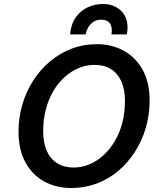

<svg xmlns="http://www.w3.org/2000/svg" viewBox="-20 -931 804 965"><path d="M338 14Q263 14 203 -18.5Q143 -51 108 -114.5Q73 -178 73 -269Q73 -339 92 -404.5Q111 -470 146.5 -525.5Q182 -581 231 -622Q280 -663 339.5 -686Q399 -709 467 -709Q542 -709 602 -676Q662 -643 697 -580Q732 -517 732 -425Q732 -354 713 -289Q694 -224 658.5 -168.5Q623 -113 574.5 -72Q526 -31 466 -8.5Q406 14 338 14ZM350 -89Q392 -89 430.5 -105.5Q469 -122 501 -151.5Q533 -181 557.5 -222.5Q582 -264 595 -315Q608 -366 608 -423Q608 -481 590 -521.5Q572 -562 538 -583.5Q504 -605 455 -605Q413 -605 374.5 -588.5Q336 -572 303.5 -542.5Q271 -513 247 -471.5Q223 -430 210 -379.5Q197 -329 197 -271Q197 -214 215 -173Q233 -132 267.5 -110.5Q302 -89 350 -89ZM332 -758Q337 -810 361 -844Q385 -878 421.5 -894.5Q458 -911 498 -911Q533 -911 561 -896.5Q589 -882 605 -856Q621 -830 621 -792Q621 -784 620 -775.5Q619 -767 617 -758H540Q541 -763 541.5 -768Q542 -773 542 -777Q542 -803 529 -817.5Q516 -832 489 -832Q465 -832 449 -821Q433 -810 423.5 -793.5Q414 -777 410 -758Z"/></svg>

Font: Ubuntu Sans SemiBold
Style: Italic
Weight: 600
Italic angle: -13.5°
Designer: Dalton Maag Ltd
Foundry: Dalton Maag Ltd
Version: Version 1.006